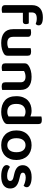

<svg xmlns="http://www.w3.org/2000/svg" viewBox="1205 -1920 730 3180"><g transform="rotate(90 1570.0 -330.0)"><path d="M186 -442H367Q372 -434 376 -421.5Q380 -409 380 -394Q380 -368 368 -356Q356 -344 336 -344H192V-1Q183 1 168 4Q153 7 134 7Q99 7 82 -6Q65 -19 65 -52V-494Q65 -542 80 -576Q95 -610 122 -632Q149 -654 186 -664.5Q223 -675 267 -675Q400 -675 400 -605Q400 -589 393.5 -576.5Q387 -564 378 -556Q359 -564 335.5 -569Q312 -574 286 -574Q234 -574 210 -554Q186 -534 186 -489Z M903 -93Q903 -70 895 -54.5Q887 -39 866 -27Q837 -9 792.5 3Q748 15 691 15Q639 15 597 3.5Q555 -8 525 -32Q495 -56 479 -93Q463 -130 463 -181V-472Q471 -475 486.5 -477.5Q502 -480 521 -480Q556 -480 573 -467.5Q590 -455 590 -421V-183Q590 -131 616.5 -108.5Q643 -86 692 -86Q723 -86 744.5 -92Q766 -98 777 -105V-472Q785 -475 800.5 -477.5Q816 -480 834 -480Q870 -480 886.5 -467.5Q903 -455 903 -421V-93Z M1343 -305Q1343 -348 1318.5 -368Q1294 -388 1252 -388Q1223 -388 1198.5 -381Q1174 -374 1156 -363V-1Q1147 1 1132 4Q1117 7 1098 7Q1063 7 1046 -6Q1029 -19 1029 -52V-373Q1029 -397 1039 -412Q1049 -427 1070 -441Q1099 -461 1147 -474.5Q1195 -488 1253 -488Q1356 -488 1412.5 -442.5Q1469 -397 1469 -309V-1Q1461 1 1445.5 4Q1430 7 1412 7Q1376 7 1359.5 -6Q1343 -19 1343 -52V-305Z M2035 -92Q2035 -69 2025 -55Q2015 -41 1995 -28Q1970 -12 1929 1.5Q1888 15 1834 15Q1714 15 1643.5 -46.5Q1573 -108 1573 -235Q1573 -301 1592 -348.5Q1611 -396 1643.5 -427Q1676 -458 1720 -473Q1764 -488 1815 -488Q1842 -488 1866 -482.5Q1890 -477 1909 -469V-650Q1917 -653 1932.5 -655.5Q1948 -658 1966 -658Q2002 -658 2018.5 -645Q2035 -632 2035 -599ZM1909 -367Q1894 -376 1874 -382Q1854 -388 1831 -388Q1775 -388 1738 -352Q1701 -316 1701 -234Q1701 -157 1736.5 -121.5Q1772 -86 1833 -86Q1859 -86 1877.5 -92Q1896 -98 1909 -106Z M2630 -237Q2630 -179 2612.5 -132.5Q2595 -86 2563 -53Q2531 -20 2486 -2.5Q2441 15 2385 15Q2329 15 2284 -2.5Q2239 -20 2207 -52.5Q2175 -85 2157.5 -131.5Q2140 -178 2140 -237Q2140 -295 2157.5 -341.5Q2175 -388 2207.5 -420.5Q2240 -453 2285 -470.5Q2330 -488 2385 -488Q2440 -488 2485 -470.5Q2530 -453 2562.5 -420Q2595 -387 2612.5 -340.5Q2630 -294 2630 -237ZM2385 -388Q2331 -388 2300 -348.5Q2269 -309 2269 -237Q2269 -164 2299.5 -125Q2330 -86 2385 -86Q2440 -86 2470.5 -125.5Q2501 -165 2501 -237Q2501 -309 2470 -348.5Q2439 -388 2385 -388Z M3102 -134Q3102 -64 3050 -24.5Q2998 15 2898 15Q2857 15 2823.5 9Q2790 3 2765.5 -8.5Q2741 -20 2727.5 -36.5Q2714 -53 2714 -73Q2714 -92 2722.5 -106Q2731 -120 2745 -129Q2773 -111 2809.5 -97Q2846 -83 2894 -83Q2935 -83 2956 -96.5Q2977 -110 2977 -134Q2977 -175 2917 -188L2861 -201Q2787 -218 2751.5 -252Q2716 -286 2716 -343Q2716 -408 2768 -448.5Q2820 -489 2914 -489Q2950 -489 2980.5 -483.5Q3011 -478 3033.5 -467.5Q3056 -457 3068.5 -442.5Q3081 -428 3081 -409Q3081 -391 3073 -377.5Q3065 -364 3054 -356Q3045 -362 3030.5 -368Q3016 -374 2998.5 -379Q2981 -384 2961.5 -387.5Q2942 -391 2923 -391Q2884 -391 2862 -378.5Q2840 -366 2840 -343Q2840 -326 2852.5 -315Q2865 -304 2896 -297L2945 -285Q3028 -266 3065 -229.5Q3102 -193 3102 -134Z"/></g></svg>

Font: Baloo Tammudu 2 SemiBold
Style: Regular
Weight: 600
Designer: Maithili Shingre, Omkar Shende and Ek Type
Foundry: Ek Type
Version: Version 1.640;hotconv 1.0.111;makeotfexe 2.5.65597; ttfautoh